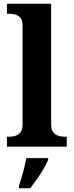

<svg xmlns="http://www.w3.org/2000/svg" viewBox="-20 -780 392 1021"><path d="M17 0V-53H29Q44 -53 60.5 -57.5Q77 -62 88.5 -76Q100 -90 100 -118V-646Q100 -673 88 -686Q76 -699 59.5 -703Q43 -707 29 -707H17V-760H252V-118Q252 -90 263.5 -76Q275 -62 292 -57.5Q309 -53 323 -53H335V0ZM81 208Q88 188 95.5 162Q103 136 109.5 109.5Q116 83 120 61H236V71Q227 92 211 119Q195 146 176.5 172.5Q158 199 141 221H81Z"/></svg>

Font: Noto Serif Kannada
Style: Regular
Weight: 400
Designer: Universal Thirst, Indian Type Foundry and the Monotype Design Team
Foundry: Monotype Imaging Inc.
Version: Version 2.003